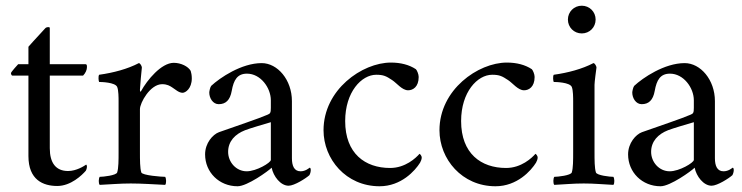

<svg xmlns="http://www.w3.org/2000/svg" viewBox="-20 -648 2612 676"><path d="M155.3 -381.8H272.5C281.2 -390.6 286.1 -402.3 286.1 -411.1C286.1 -417 286.1 -421.9 281.2 -421.9H155.3V-549.8C155.3 -553.7 144.5 -553.7 139.6 -548.8C137.7 -545.9 98.6 -504.9 80.1 -483.4V-421.9H43.9C43 -420.9 18.6 -394.5 18.6 -390.6C18.6 -387.7 20.5 -381.8 23.4 -381.8H80.1V-98.6C80.1 -14.6 131.8 6.8 181.6 6.8C229.5 6.8 268.6 -31.2 282.2 -46.9C283.2 -47.9 286.1 -55.7 286.1 -61.5C286.1 -64.5 285.2 -67.4 283.2 -68.4C276.4 -63.5 249 -45.9 219.7 -45.9C176.8 -45.9 155.3 -74.2 155.3 -126Z M472.7 -332C472.7 -339.8 478.5 -403.3 479.5 -410.2C479.5 -415 473.6 -425.8 468.8 -425.8C429.7 -405.3 378.9 -391.6 329.1 -384.8C325.2 -379.9 327.1 -361.3 329.1 -359.4C335.9 -359.4 385.7 -358.4 392.6 -341.8C397.5 -330.1 397.5 -303.7 397.5 -291V-113.3C397.5 -84 397.5 -56.6 392.6 -41C389.6 -30.3 342.8 -25.4 331.1 -25.4C327.1 -20.5 326.2 -2 331.1 2.9C371.1 1 402.3 -2 440.4 -2C478.5 -2 521.5 1 561.5 2.9C566.4 -2 565.4 -20.5 561.5 -25.4C549.8 -25.4 480.5 -30.3 477.5 -41C472.7 -56.6 472.7 -84 472.7 -113.3V-263.7C472.7 -286.1 508.8 -351.6 550.8 -351.6C568.4 -351.6 578.1 -345.7 586.9 -339.8C597.7 -333 609.4 -321.3 623 -321.3C632.8 -321.3 655.3 -335.9 655.3 -372.1C655.3 -382.8 653.3 -392.6 651.4 -398.4C642.6 -414.1 617.2 -426.8 591.8 -426.8C547.9 -426.8 498 -366.2 476.6 -327.1C475.6 -326.2 475.6 -325.2 474.6 -325.2C472.7 -325.2 472.7 -331.1 472.7 -332Z M848.6 -44.9C811.5 -44.9 783.2 -77.1 783.2 -113.3C783.2 -150.4 807.6 -175.8 842.8 -189.5C860.4 -196.3 907.2 -210 933.6 -217.8V-85C933.6 -75.2 882.8 -44.9 848.6 -44.9ZM901.4 -425.8C830.1 -425.8 753.9 -374 723.6 -345.7C719.7 -340.8 716.8 -326.2 716.8 -322.3C716.8 -302.7 729.5 -281.2 750 -281.2C774.4 -281.2 790 -294.9 795.9 -328.1C802.7 -366.2 815.4 -388.7 849.6 -388.7C897.5 -388.7 933.6 -338.9 933.6 -294.9V-268.6C933.6 -251 931.6 -248 921.9 -244.1C893.6 -231.4 805.7 -202.1 751 -182.6C729.5 -174.8 702.1 -144.5 702.1 -104.5C702.1 -41 752 7.8 816.4 7.8C850.6 7.8 924.8 -45.9 936.5 -57.6C942.4 -27.3 967.8 5.9 996.1 5.9C1016.6 5.9 1057.6 -20.5 1069.3 -31.2C1072.3 -36.1 1074.2 -43.9 1074.2 -49.8C1074.2 -52.7 1073.2 -57.6 1070.3 -57.6C1067.4 -55.7 1055.7 -44.9 1038.1 -44.9C1015.6 -44.9 1007.8 -64.5 1007.8 -90.8V-292C1007.8 -367.2 957 -425.8 901.4 -425.8Z M1454.1 -377C1454.1 -386.7 1448.2 -400.4 1444.3 -404.3C1420.9 -419.9 1390.6 -427.7 1356.4 -427.7C1254.9 -427.7 1119.1 -332 1119.1 -189.5C1119.1 -87.9 1198.2 7.8 1316.4 7.8C1392.6 7.8 1441.4 -46.9 1459 -75.2C1461.9 -80.1 1464.8 -87.9 1464.8 -92.8C1464.8 -100.6 1458 -106.4 1457 -106.4C1444.3 -91.8 1407.2 -56.6 1353.5 -56.6C1265.6 -56.6 1195.3 -107.4 1195.3 -221.7C1195.3 -324.2 1252.9 -384.8 1304.7 -384.8C1330.1 -384.8 1339.8 -379.9 1360.4 -366.2C1377 -355.5 1395.5 -330.1 1417 -330.1C1433.6 -330.1 1454.1 -341.8 1454.1 -377Z M1862.3 -377C1862.3 -386.7 1856.4 -400.4 1852.5 -404.3C1829.1 -419.9 1798.8 -427.7 1764.6 -427.7C1663.1 -427.7 1527.3 -332 1527.3 -189.5C1527.3 -87.9 1606.4 7.8 1724.6 7.8C1800.8 7.8 1849.6 -46.9 1867.2 -75.2C1870.1 -80.1 1873 -87.9 1873 -92.8C1873 -100.6 1866.2 -106.4 1865.2 -106.4C1852.5 -91.8 1815.4 -56.6 1761.7 -56.6C1673.8 -56.6 1603.5 -107.4 1603.5 -221.7C1603.5 -324.2 1661.1 -384.8 1712.9 -384.8C1738.3 -384.8 1748 -379.9 1768.6 -366.2C1785.2 -355.5 1803.7 -330.1 1825.2 -330.1C1841.8 -330.1 1862.3 -341.8 1862.3 -377Z M2073.2 -349.6C2073.2 -359.4 2079.1 -403.3 2080.1 -410.2C2080.1 -415 2074.2 -425.8 2069.3 -425.8C2030.3 -405.3 1979.5 -391.6 1929.7 -384.8C1925.8 -379.9 1927.7 -361.3 1929.7 -359.4C1936.5 -359.4 1986.3 -358.4 1993.2 -341.8C1998 -330.1 1998 -303.7 1998 -291V-113.3C1998 -84 1998 -56.6 1993.2 -41C1990.2 -30.3 1943.4 -25.4 1931.6 -25.4C1927.7 -20.5 1926.8 -2 1931.6 2.9C1971.7 1 1997.1 -2 2035.2 -2C2073.2 -2 2099.6 1 2139.6 2.9C2144.5 -2 2143.6 -20.5 2139.6 -25.4C2127.9 -25.4 2081.1 -30.3 2078.1 -41C2073.2 -56.6 2073.2 -84 2073.2 -113.3ZM1979.5 -579.1C1979.5 -551.8 2001 -530.3 2028.3 -530.3C2055.7 -530.3 2077.1 -551.8 2077.1 -579.1C2077.1 -606.4 2055.7 -627.9 2028.3 -627.9C2001 -627.9 1979.5 -606.4 1979.5 -579.1Z M2337.9 -44.9C2300.8 -44.9 2272.5 -77.1 2272.5 -113.3C2272.5 -150.4 2296.9 -175.8 2332 -189.5C2349.6 -196.3 2396.5 -210 2422.9 -217.8V-85C2422.9 -75.2 2372.1 -44.9 2337.9 -44.9ZM2390.6 -425.8C2319.3 -425.8 2243.2 -374 2212.9 -345.7C2209 -340.8 2206.1 -326.2 2206.1 -322.3C2206.1 -302.7 2218.8 -281.2 2239.3 -281.2C2263.7 -281.2 2279.3 -294.9 2285.2 -328.1C2292 -366.2 2304.7 -388.7 2338.9 -388.7C2386.7 -388.7 2422.9 -338.9 2422.9 -294.9V-268.6C2422.9 -251 2420.9 -248 2411.1 -244.1C2382.8 -231.4 2294.9 -202.1 2240.2 -182.6C2218.8 -174.8 2191.4 -144.5 2191.4 -104.5C2191.4 -41 2241.2 7.8 2305.7 7.8C2339.8 7.8 2414.1 -45.9 2425.8 -57.6C2431.6 -27.3 2457 5.9 2485.4 5.9C2505.9 5.9 2546.9 -20.5 2558.6 -31.2C2561.5 -36.1 2563.5 -43.9 2563.5 -49.8C2563.5 -52.7 2562.5 -57.6 2559.6 -57.6C2556.6 -55.7 2544.9 -44.9 2527.3 -44.9C2504.9 -44.9 2497.1 -64.5 2497.1 -90.8V-292C2497.1 -367.2 2446.3 -425.8 2390.6 -425.8Z"/></svg>

Font: Crimson
Style: Roman
Weight: 400
Version: Version 0.2